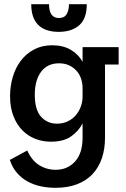

<svg xmlns="http://www.w3.org/2000/svg" viewBox="-20 -674 601 916"><path d="M481 -366V-17Q481 37 466 81Q451 125 421.5 156.5Q392 188 347.5 205Q303 222 244 222Q209 222 175.5 215Q142 208 113 192.5Q84 177 61.5 151.5Q39 126 27 89L110 44Q131 91 166.5 113.5Q202 136 246 136Q302 136 338 96.5Q374 57 374 -18V-85Q355 -49 319.5 -23.5Q284 2 222 2Q183 2 147.5 -12Q112 -26 85.5 -53.5Q59 -81 43.5 -121.5Q28 -162 28 -215Q28 -263 41 -307Q54 -351 79.5 -384.5Q105 -418 142.5 -438Q180 -458 229 -458Q281 -458 317.5 -436.5Q354 -415 374 -379V-449H546V-366ZM374 -250Q374 -307 342 -339.5Q310 -372 262 -372Q206 -372 176 -331.5Q146 -291 146 -222Q146 -150 176 -117Q206 -84 252 -84Q280 -84 303 -95Q326 -106 341.5 -124Q357 -142 365.5 -165.5Q374 -189 374 -214ZM394 -654Q394 -585 358 -553.5Q322 -522 260 -522Q196 -522 162.5 -555Q129 -588 129 -654H214Q214 -588 261 -588Q287 -588 298 -606.5Q309 -625 309 -654Z"/></svg>

Font: Zilla Slab SemiBold
Style: Regular
Weight: 600
Designer: Typotheque.com
Foundry: Typotheque type foundry
Version: Version 1.1; 2017